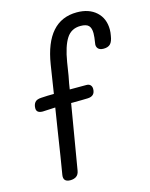

<svg xmlns="http://www.w3.org/2000/svg" viewBox="-112 -812 693 885"><g transform="rotate(-15 234.0 -370.0)"><path d="M468 -624Q468 -610 465 -595Q461 -568 450 -557Q439 -546 418 -546Q399 -546 391 -556Q383 -566 386 -580Q391 -610 391 -627Q391 -652 380 -663.5Q369 -675 341 -675Q297 -675 274 -639Q251 -603 239 -530L229 -467Q225 -449 222.5 -433.5Q220 -418 218 -405H297Q310 -405 316.5 -398Q323 -391 323 -380Q323 -345 287 -344Q263 -343 208 -343L156 -34Q153 -16 141.5 -8Q130 0 113 0Q78 0 83 -33Q94 -97 116 -241L132 -342L72 -339Q42 -339 42 -362Q42 -379 50.5 -390Q59 -401 82 -402Q112 -404 142 -404Q158 -509 163 -539Q195 -740 341 -740Q399 -740 433.5 -708.5Q468 -677 468 -624Z"/></g></svg>

Font: Mali
Style: Italic
Weight: 400
Italic angle: -10°
Version: Version 1.000; ttfautohint (v1.6)